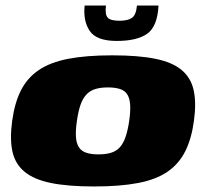

<svg xmlns="http://www.w3.org/2000/svg" viewBox="-20 -667 737 694"><path d="M320 7Q226 7 164.5 -5.5Q103 -18 69 -46Q35 -74 25 -119Q15 -164 24 -230Q33 -296 56 -341Q79 -386 120.5 -414Q162 -442 227 -454.5Q292 -467 386 -467Q480 -467 541.5 -454.5Q603 -442 636.5 -414Q670 -386 680 -341Q690 -296 681 -230Q672 -164 649 -119Q626 -74 585 -46Q544 -18 479 -5.5Q414 7 320 7ZM336 -109Q363 -109 382 -115Q401 -121 413.5 -135Q426 -149 434 -172.5Q442 -196 447 -230Q452 -265 450.5 -288Q449 -311 440.5 -325Q432 -339 414.5 -345Q397 -351 370 -351Q343 -351 324 -345Q305 -339 292 -325Q279 -311 271 -288Q263 -265 258 -230Q253 -196 254.5 -172.5Q256 -149 265 -135Q274 -121 291.5 -115Q309 -109 336 -109ZM402 -519Q329 -519 304.5 -555Q280 -591 286 -647H363Q359 -614 369.5 -603Q380 -592 412 -592Q442 -592 457 -602.5Q472 -613 475 -647H553Q549 -571 512 -545Q475 -519 402 -519Z"/></svg>

Font: Genos Black
Style: Italic
Weight: 900
Italic angle: -8°
Version: Version 1.010